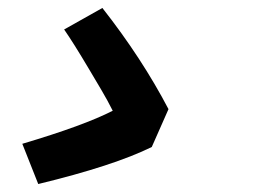

<svg xmlns="http://www.w3.org/2000/svg" viewBox="-20 -541 649 482"><path d="M237 -521Q336 -395 403 -267L361 -172Q266 -125 76 -79L36 -180Q191 -226 263 -263Q250 -289 234 -316Q218 -343 202 -370Q164 -434 141 -467Z"/></svg>

Font: Vampiro One
Style: Regular
Weight: 400
Designer: Riccardo De Franceschi
Foundry: Sorkin Type Co.
Version: Version 1.002